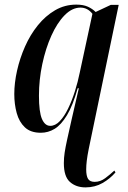

<svg xmlns="http://www.w3.org/2000/svg" viewBox="-20 -566 557 833"><path d="M351 247Q310 247 283.5 223.5Q257 200 257 142Q257 119 260.5 96Q264 73 271 41Q282 -9 290.5 -46.5Q299 -84 306.5 -116Q314 -148 322 -183H317Q296 -108 270.5 -66Q245 -24 217 -7Q189 10 157 10Q113 10 88 -13.5Q63 -37 52.5 -75.5Q42 -114 42 -158Q42 -206 54 -259.5Q66 -313 88.5 -364Q111 -415 144 -456Q177 -497 219 -521.5Q261 -546 311 -546Q341 -546 361 -537Q381 -528 395 -514L461 -545H495L365 80Q359 110 356.5 131Q354 152 354 169Q354 197 362 210Q370 223 391 223Q415 223 436.5 207Q458 191 476 174L481 182Q458 209 425 228Q392 247 351 247ZM198 -20Q220 -20 239.5 -40.5Q259 -61 275.5 -95Q292 -129 305 -170Q318 -211 326 -251L381 -506Q360 -533 329 -533Q293 -533 260.5 -500Q228 -467 203 -411.5Q178 -356 163.5 -288Q149 -220 149 -151Q149 -80 162 -50Q175 -20 198 -20Z"/></svg>

Font: Noto Serif Display ExtraCondensed SemiBold
Style: Italic
Weight: 600
Width: 2
Italic angle: -12°
Designer: Monotype Design Team
Foundry: Monotype Imaging Inc.
Version: Version 2.009